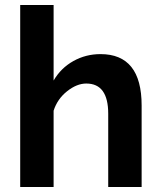

<svg xmlns="http://www.w3.org/2000/svg" viewBox="-20 -750 644 770"><path d="M548 0H414V-294Q414 -415 326 -415Q288 -415 249 -384Q210 -353 195 -306V0H61V-730H195V-427Q224 -477 274 -505Q324 -533 383 -533Q548 -533 548 -327Z"/></svg>

Font: Raleway-v4020
Style: Bold
Weight: 700
Designer: Matt McInerney, Pablo Impallari, Rodrigo Fuenzalida
Foundry: Matt McInerney, Pablo Impallari, Rodrigo Fuenzalida
Version: Version 4.020;PS 004.020;hotconv 1.0.88;makeotf.lib2.5.64775